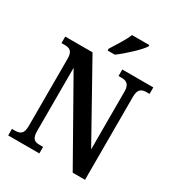

<svg xmlns="http://www.w3.org/2000/svg" viewBox="-215 -1066 1109 1201"><g transform="rotate(30 340.0 -465.5)"><path d="M300 -784V-771H352C406 -810 487 -886 509 -921V-931H384C366 -886 327 -827 300 -784ZM27 0H252V-47H228C193 -47 170 -55 170 -115V-571L493 0H582V-599C582 -655 606 -667 641 -667H663V-714H439V-667H461C493 -667 520 -656 520 -603V-184L224 -714H27V-667H50C82 -667 109 -659 109 -603V-115C109 -55 83 -47 45 -47H27Z"/></g></svg>

Font: Noto Serif Bengali Condensed
Style: Regular
Weight: 400
Width: 3
Designer: Juan Bruce, Universal Thirst, Indian Type Foundry and the Monotype Design Team.
Foundry: Monotype Imaging Inc.
Version: Version 2.003